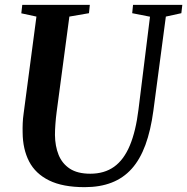

<svg xmlns="http://www.w3.org/2000/svg" viewBox="-20 -763 773 793"><path d="M665 -694.5 613.5 -306Q602.5 -224 580.5 -164.2Q558.5 -104.5 524 -66Q489.5 -27.5 441.2 -8.8Q393 10 330 10Q239 10 182.8 -17.8Q126.5 -45.5 100.2 -96.2Q74 -147 73.5 -215.5Q73 -234 73.8 -253.5Q74.5 -273 77.5 -293.5L130.5 -694.5L68 -708L72 -743H351L347.5 -708.5L266.5 -694.5L214 -301Q210.5 -274.5 208.8 -250Q207 -225.5 207 -205.5Q207.5 -159.5 222 -123.5Q236.5 -87.5 268.2 -66.5Q300 -45.5 353 -45.5Q411 -45.5 451.2 -74.2Q491.5 -103 516.2 -162Q541 -221 552 -311L599.5 -694L526 -708.5L529.5 -743H733L729 -708.5Z"/></svg>

Font: Merriweather 72pt SemiBold
Style: Italic
Weight: 600
Italic angle: -7.8°
Version: Version 2.101